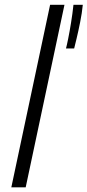

<svg xmlns="http://www.w3.org/2000/svg" viewBox="-20 -802 374 822"><path d="M256 -781.5 90 0H28.5L194.5 -781.5ZM334.5 -781.5Q331 -746 323.2 -707.2Q315.5 -668.5 308 -637.5Q300.5 -606.5 297.5 -594.5H262.5Q266 -607 272 -636.8Q278 -666.5 284.2 -705Q290.5 -743.5 294.5 -781.5Z"/></svg>

Font: Epilogue Light
Style: Italic
Weight: 300
Italic angle: -12°
Designer: Tyler Finck
Foundry: Etcetera Type Co
Version: Version 2.111; ttfautohint (v1.8.3)